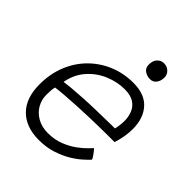

<svg xmlns="http://www.w3.org/2000/svg" viewBox="-194 -828 936 936"><g transform="rotate(45 274.0 -360.0)"><path d="M479.5 -126Q468.5 -114 447 -94.8Q425.5 -75.5 393.8 -56.5Q362 -37.5 320.2 -24.2Q278.5 -11 227.5 -11Q139.5 -11 89.2 -61.2Q39 -111.5 39 -206Q39 -278.5 63.5 -338.8Q88 -399 131.8 -442.8Q175.5 -486.5 233.2 -510.5Q291 -534.5 358 -534.5Q436 -534.5 475.5 -490.5Q515 -446.5 515 -372.5Q515 -346.5 510.5 -320.5Q506 -294.5 497 -265Q493 -265 474.5 -265Q456 -265 429 -264.8Q402 -264.5 372.8 -264Q343.5 -263.5 317.5 -262.5Q282.5 -261.5 240.2 -259.2Q198 -257 160.5 -254Q123 -251 103.5 -248Q98.5 -226.5 98.5 -194Q98.5 -159 115.2 -130Q132 -101 163 -83.5Q194 -66 236 -66Q282 -66 319 -80.8Q356 -95.5 383.2 -115.5Q410.5 -135.5 426.8 -152.5Q443 -169.5 447 -173.5Q449.5 -171 454.2 -165.2Q459 -159.5 464.5 -152.2Q470 -145 474.2 -138.2Q478.5 -131.5 479.5 -126ZM113.5 -297Q129.5 -299.5 162.5 -302.5Q195.5 -305.5 239.2 -308Q283 -310.5 330.5 -311.5Q358.5 -312 385 -312.5Q411.5 -313 430 -313.5Q448.5 -314 451 -313.5Q454.5 -326 456.5 -342.8Q458.5 -359.5 458.5 -375Q458 -402.5 448 -427Q438 -451.5 414.5 -467Q391 -482.5 349.5 -482.5Q299 -482.5 248.8 -461.5Q198.5 -440.5 161.8 -399.2Q125 -358 113.5 -297ZM395.5 -707.5Q417.5 -707.5 432 -693.5Q446.5 -679.5 446.5 -660Q446.5 -635.5 434.5 -619.8Q422.5 -604 402 -604Q381 -604 364.2 -615.5Q347.5 -627 347.5 -650.5Q347.5 -678.5 362 -693Q376.5 -707.5 395.5 -707.5Z"/></g></svg>

Font: Grandstander Thin ExtraLight
Style: Italic
Weight: 250
Italic angle: -15°
Version: Version 1.200